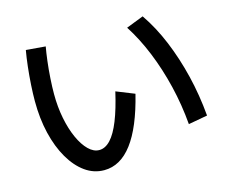

<svg xmlns="http://www.w3.org/2000/svg" viewBox="-103 -852 1205 1019"><g transform="rotate(-15 500.0 -343.0)"><path d="M351 25Q294 25 246.5 -9Q199 -43 163.5 -104Q128 -165 108.5 -246.5Q89 -328 89 -424Q89 -463 92 -512.5Q95 -562 100.5 -611Q106 -660 113 -699L220 -690Q214 -658 208.5 -612.5Q203 -567 200 -519.5Q197 -472 197 -434Q197 -363 209.5 -300Q222 -237 244 -188.5Q266 -140 294 -112.5Q322 -85 353 -85Q386 -85 415 -116Q444 -147 469 -209.5Q494 -272 515 -364L615 -324Q572 -150 506 -62.5Q440 25 351 25ZM847 -95Q838 -203 813 -307Q788 -411 750 -504.5Q712 -598 663 -674L758 -711Q811 -634 850.5 -538.5Q890 -443 916 -336Q942 -229 952 -114Z"/></g></svg>

Font: M PLUS 2 Medium
Style: Regular
Weight: 500
Designer: Coji Morishita
Foundry: UNDERFOREST DESIGN
Version: Version 1.001